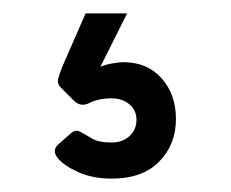

<svg xmlns="http://www.w3.org/2000/svg" viewBox="-20 -47 345 287"><path d="M147 220Q119 220 97.5 210.5Q76 201 66.5 189.5Q57 178 67 169L84 154Q92 146 99 149.5Q106 153 116.5 159.5Q127 166 147 166Q163 166 173.5 156.5Q184 147 184 132Q184 118 173.5 109Q163 100 147 100Q127 100 113.5 107Q100 114 89 102L71 84Q65 78 67 70.5Q69 63 73 53L108 -27H170L130 53Q136 50 146.5 48Q157 46 165 46Q200 46 221.5 70Q243 94 243 131Q243 169 218 194.5Q193 220 147 220Z"/></svg>

Font: Rubik Medium
Style: Regular
Weight: 500
Designer: Hubert and Fischer
Foundry: Hubert and Fischer
Version: Version 2.300; ttfautohint (v1.8.4.7-5d5b);gftools[0.9.30]